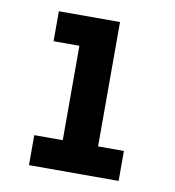

<svg xmlns="http://www.w3.org/2000/svg" viewBox="-65 -578 580 637"><g transform="rotate(10 225.0 -260.0)"><path d="M74 0V-101H170V-419H83V-520H289V-101H376V0Z"/></g></svg>

Font: Zed Sans Extended
Style: Bold
Weight: 700
Width: 7
Designer: Belleve Invis
Foundry: Belleve Invis
Version: Version 1.0.0; ttfautohint (v1.8.4)